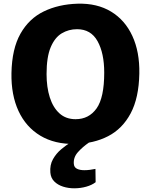

<svg xmlns="http://www.w3.org/2000/svg" viewBox="-20 -771 816 1039"><path d="M386 8Q276 10 198.2 -36.8Q120.5 -83.5 80.2 -170.2Q40 -257 42 -375Q44.5 -507 90.8 -588.8Q137 -670.5 217 -709.2Q297 -748 400 -751Q505.5 -754 581 -708.2Q656.5 -662.5 696.2 -576.5Q736 -490.5 734 -373Q731.5 -241 687 -157.5Q642.5 -74 565 -34Q487.5 6 386 8ZM389 -126Q461 -126 502.5 -184.2Q544 -242.5 544 -378Q544 -483 508 -548Q472 -613 397 -613Q351.5 -613 314 -590.5Q276.5 -568 254.2 -515Q232 -462 232 -370Q232 -299 249.5 -244Q267 -189 301.8 -157.5Q336.5 -126 389 -126ZM381.5 248Q350 248 321.5 239Q293 230 274 211.2Q255 192.5 252.5 163Q249 121.5 266.8 90.2Q284.5 59 311.2 36.8Q338 14.5 361.5 0L382 -12.5L462 0Q427 24 401.8 52.2Q376.5 80.5 379.5 116Q381 134.5 396.5 142.2Q412 150 436.5 150Q451 150 466.8 148Q482.5 146 496.5 143L497.5 215Q477.5 230.5 446.8 239.2Q416 248 381.5 248Z"/></svg>

Font: Merriweather Sans ExtraBold
Style: Regular
Weight: 800
Designer: Eben Sorkin
Foundry: Eben Sorkin
Version: Version 2.001; ttfautohint (v1.8.3)